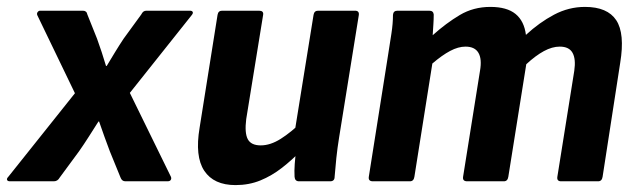

<svg xmlns="http://www.w3.org/2000/svg" viewBox="-41 -525 1846 556"><path d="M-12 0Q-19 0 -20.5 -4Q-22 -8 -17 -13L176 -255L67 -481Q65 -486 68 -490Q71 -494 75 -494H199Q210 -494 212 -483L240 -413Q247 -394 253.5 -374Q260 -354 266 -334H268Q280 -354 292.5 -374.5Q305 -395 317 -413L368 -483Q371 -489 374.5 -491.5Q378 -494 383 -494H509Q515 -494 517 -490.5Q519 -487 514 -481L335 -256L454 -13Q456 -8 453.5 -4Q451 0 444 0H322Q312 0 308 -11L277 -87Q269 -108 261.5 -129Q254 -150 246 -173H244Q230 -151 216 -129Q202 -107 188 -87L132 -11Q126 0 115 0Z M641 11Q578 11 550.5 -30.5Q523 -72 537 -155L589 -482Q591 -494 602 -494H709Q723 -494 721 -482L672 -180Q667 -140 676.5 -122Q686 -104 714 -104Q742 -104 772 -123Q802 -142 835 -174L831 -89Q805 -62 775.5 -39Q746 -16 713 -2.5Q680 11 641 11ZM825 0Q813 0 812 -13Q811 -30 812.5 -50.5Q814 -71 817 -91L812 -141L867 -482Q869 -494 880 -494H987Q1000 -494 998 -481L941 -127Q936 -96 933 -67.5Q930 -39 928 -13Q928 0 915 0Z M1039 0Q1025 0 1027 -13L1083 -367Q1088 -399 1092.5 -428Q1097 -457 1097 -482Q1098 -494 1110 -494H1202Q1214 -494 1215 -483Q1215 -469 1214 -454.5Q1213 -440 1212 -423Q1251 -458 1290.5 -481.5Q1330 -505 1379 -505Q1427 -505 1452 -484.5Q1477 -464 1482 -424Q1521 -460 1563.5 -482.5Q1606 -505 1653 -505Q1718 -505 1743.5 -466.5Q1769 -428 1755 -343L1704 -13Q1702 0 1691 0H1584Q1571 0 1573 -13L1622 -320Q1627 -354 1617 -372Q1607 -390 1580 -390Q1558 -390 1534 -377Q1510 -364 1483 -339L1431 -13Q1429 0 1418 0H1312Q1298 0 1300 -13L1349 -320Q1355 -354 1344.5 -372Q1334 -390 1307 -390Q1286 -390 1262.5 -377.5Q1239 -365 1211 -341L1159 -13Q1157 0 1146 0Z"/></svg>

Font: Sofia Sans Semi Condensed ExtraBold
Style: Italic
Weight: 800
Italic angle: -9°
Version: Version 4.100